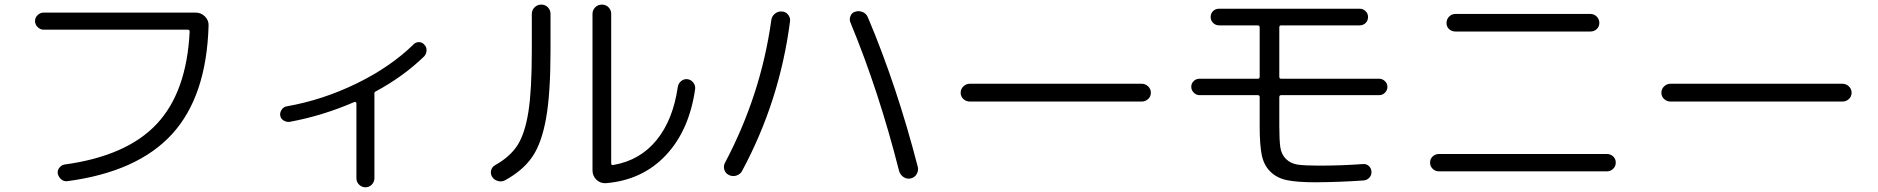

<svg xmlns="http://www.w3.org/2000/svg" viewBox="-20 -757 8040 822"><path d="M167 -629.9Q152.3 -629.9 141.1 -641.1Q129.9 -652.3 129.9 -667Q129.9 -681.6 141.1 -692.4Q152.3 -703.1 167 -703.1H817.4Q840.8 -703.1 857.4 -686.5Q874 -669.9 873 -647.5Q864.3 -344.7 716.8 -183.1Q569.3 -21.5 268.6 18.6Q253.9 20.5 242.7 11.2Q231.4 2 227.5 -12.7Q224.6 -26.4 233.9 -38.6Q243.2 -50.8 256.8 -52.7Q521.5 -88.9 650.4 -225.6Q779.3 -362.3 792 -622.1Q792 -629.9 783.2 -629.9Z M1220.7 -235.4Q1207 -233.4 1194.3 -241.2Q1181.6 -249 1179.7 -262.7Q1177.7 -275.4 1186 -287.6Q1194.3 -299.8 1208 -301.8Q1362.3 -329.1 1507.3 -399.9Q1652.3 -470.7 1751 -567.4Q1760.7 -577.1 1774.4 -576.7Q1788.1 -576.2 1796.9 -565.4Q1806.6 -555.7 1806.2 -541Q1805.7 -526.4 1795.9 -515.6Q1706.1 -428.7 1587.9 -365.2Q1581.1 -362.3 1583 -351.6V-346.7V5.9Q1583 21.5 1571.8 33.2Q1560.5 44.9 1544.9 44.9Q1529.3 44.9 1517.6 33.7Q1505.9 22.5 1505.9 5.9V-315.4Q1505.9 -318.4 1502.9 -319.8Q1500 -321.3 1497.1 -320.3Q1362.3 -261.7 1220.7 -235.4Z M2573.2 27.3Q2549.8 28.3 2533.2 12.2Q2516.6 -3.9 2516.6 -28.3V-697.3Q2516.6 -713.9 2528.3 -725.6Q2540 -737.3 2557.1 -737.3Q2574.2 -737.3 2585.4 -725.6Q2596.7 -713.9 2596.7 -697.3V-57.6Q2596.7 -48.8 2606.4 -50.8Q2719.7 -70.3 2790.5 -156.7Q2861.3 -243.2 2881.8 -384.8Q2883.8 -399.4 2896 -409.7Q2908.2 -419.9 2923.3 -418Q2938.5 -416 2948.2 -403.3Q2958 -390.6 2956.1 -376Q2930.7 -198.2 2830.1 -91.8Q2729.5 14.6 2573.2 27.3ZM2142.6 14.6Q2128.9 22.5 2112.3 18.1Q2095.7 13.7 2086.9 0Q2079.1 -12.7 2082.5 -27.3Q2085.9 -42 2099.6 -49.8Q2164.1 -85.9 2195.8 -135.7Q2227.5 -185.5 2242.2 -278.3Q2256.8 -371.1 2256.8 -540V-697.3Q2256.8 -713.9 2268.6 -725.6Q2280.3 -737.3 2297.4 -737.3Q2314.5 -737.3 2325.7 -725.6Q2336.9 -713.9 2336.9 -697.3V-540Q2336.9 -357.4 2317.9 -250.5Q2298.8 -143.6 2258.8 -85.4Q2218.8 -27.3 2142.6 14.6Z M3829.1 -25.4Q3742.2 -368.2 3621.1 -660.2Q3615.2 -673.8 3621.1 -688.5Q3627 -703.1 3641.6 -707Q3657.2 -711.9 3672.9 -705.6Q3688.5 -699.2 3695.3 -683.6Q3819.3 -390.6 3909.2 -43Q3913.1 -27.3 3904.8 -12.2Q3896.5 2.9 3879.4 6.8Q3862.3 10.7 3848.1 1Q3834 -8.8 3829.1 -25.4ZM3100.6 -7.8Q3085.9 -14.6 3081.1 -30.3Q3076.2 -45.9 3084 -60.5Q3237.3 -349.6 3282.2 -670.9Q3284.2 -687.5 3297.4 -698.2Q3310.5 -709 3327.1 -708Q3343.8 -707 3354 -694.3Q3364.3 -681.6 3362.3 -666Q3318.4 -325.2 3157.2 -25.4Q3149.4 -10.7 3132.8 -5.4Q3116.2 0 3100.6 -7.8Z M4131.8 -322.3Q4116.2 -322.3 4104.5 -333Q4092.8 -343.8 4092.8 -359.9Q4092.8 -376 4104.5 -387.2Q4116.2 -398.4 4131.8 -398.4H4868.2Q4883.8 -398.4 4895.5 -387.2Q4907.2 -376 4907.2 -359.9Q4907.2 -343.8 4895.5 -333Q4883.8 -322.3 4868.2 -322.3Z M5115.2 -349.6Q5101.6 -349.6 5090.8 -360.4Q5080.1 -371.1 5080.1 -385.3Q5080.1 -399.4 5090.3 -409.7Q5100.6 -419.9 5115.2 -419.9H5365.2Q5373 -419.9 5373 -428.7V-639.6Q5373 -647.5 5365.2 -648.4H5199.2Q5184.6 -648.4 5173.8 -658.7Q5163.1 -668.9 5163.1 -684.1Q5163.1 -699.2 5173.3 -709.5Q5183.6 -719.7 5199.2 -719.7H5800.8Q5815.4 -719.7 5826.2 -709.5Q5836.9 -699.2 5836.9 -684.1Q5836.9 -668.9 5826.7 -658.7Q5816.4 -648.4 5800.8 -648.4H5464.8Q5457 -648.4 5457 -639.6V-428.7Q5457 -419.9 5464.8 -419.9H5884.8Q5898.4 -419.9 5909.2 -409.7Q5919.9 -399.4 5919.9 -385.3Q5919.9 -371.1 5909.7 -360.4Q5899.4 -349.6 5884.8 -349.6H5464.8Q5457 -349.6 5457 -340.8V-217.8Q5457 -157.2 5461.4 -126.5Q5465.8 -95.7 5485.8 -76.2Q5505.9 -56.6 5536.1 -52.2Q5566.4 -47.9 5627 -47.9Q5724.6 -47.9 5815.4 -54.7Q5830.1 -55.7 5840.3 -46.4Q5850.6 -37.1 5851.6 -22Q5852.5 -6.8 5842.3 3.9Q5832 14.6 5817.4 15.6Q5720.7 22.5 5613.3 23.4Q5535.2 23.4 5491.2 14.6Q5447.3 5.9 5418.9 -22Q5390.6 -49.8 5381.8 -93.8Q5373 -137.7 5373 -216.8V-340.8Q5373 -349.6 5365.2 -349.6Z M6210.9 -697.3H6789.1Q6804.7 -697.3 6815.9 -686Q6827.1 -674.8 6827.1 -658.7Q6827.1 -642.6 6815.9 -632.3Q6804.7 -622.1 6789.1 -622.1H6210.9Q6195.3 -622.1 6184.1 -632.3Q6172.9 -642.6 6172.9 -658.7Q6172.9 -674.8 6184.1 -686Q6195.3 -697.3 6210.9 -697.3ZM6140.6 -23.4Q6125 -23.4 6113.8 -34.2Q6102.5 -44.9 6102.5 -61Q6102.5 -77.1 6113.8 -87.4Q6125 -97.7 6140.6 -97.7H6859.4Q6875 -97.7 6886.2 -87.4Q6897.5 -77.1 6897.5 -61Q6897.5 -44.9 6886.2 -34.2Q6875 -23.4 6859.4 -23.4Z M7131.8 -322.3Q7116.2 -322.3 7104.5 -333Q7092.8 -343.8 7092.8 -359.9Q7092.8 -376 7104.5 -387.2Q7116.2 -398.4 7131.8 -398.4H7868.2Q7883.8 -398.4 7895.5 -387.2Q7907.2 -376 7907.2 -359.9Q7907.2 -343.8 7895.5 -333Q7883.8 -322.3 7868.2 -322.3Z"/></svg>

Font: Rounded Mgen+ 1m regular
Style: Regular
Weight: 400
Designer: [Source Han Sans]
Ryoko NISHIZUKA  (kana & ideographs); Paul D. Hunt (Latin, Greek & Cyrillic); Wenlong ZHANG  (bopomofo
Version: Version 1.059.20150602